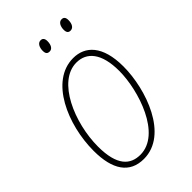

<svg xmlns="http://www.w3.org/2000/svg" viewBox="-217 -789 879 879"><g transform="rotate(-45 222.0 -349.5)"><path d="M352 -643C368 -643 379 -658 379 -684C379 -702 372 -709 359 -709C341 -709 332 -689 332 -668C332 -649 340 -643 352 -643ZM217 -643C232 -643 243 -658 243 -684C243 -702 235 -709 223 -709C205 -709 196 -689 196 -668C196 -649 203 -643 217 -643ZM174 10C331 10 407 -208 407 -356C407 -491 348 -546 271 -546C122 -546 37 -348 37 -179C37 -57 82 10 174 10ZM176 -15C112 -15 65 -55 65 -179C65 -332 145 -521 267 -521C333 -521 379 -471 379 -355C379 -229 310 -15 176 -15Z"/></g></svg>

Font: Noto Serif Condensed Thin
Style: Italic
Weight: 100
Width: 3
Italic angle: -12°
Designer: Monotype Design Team
Foundry: Monotype Imaging Inc.
Version: Version 2.013